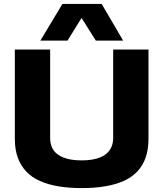

<svg xmlns="http://www.w3.org/2000/svg" viewBox="-20 -954 837 984"><path d="M56 -243V-700H237V-248Q237 -221 245 -201.5Q253 -182 268 -169Q283 -156 303.5 -147.5Q324 -139 348 -135.5Q372 -132 399 -132Q428 -132 452 -136Q476 -140 496 -148.5Q516 -157 530 -170.5Q544 -184 552 -203Q560 -222 560 -248V-700H741V-243Q741 -188 726.5 -146.5Q712 -105 683.5 -75Q655 -45 613.5 -26.5Q572 -8 518 1Q464 10 398 10Q334 10 280 1Q226 -8 184.5 -26.5Q143 -45 114.5 -75Q86 -105 71 -146.5Q56 -188 56 -243ZM187 -746 300 -934H501L611 -746H471L398 -862L326 -746Z"/></svg>

Font: Georama SemiExpanded
Style: Bold
Weight: 700
Width: 6
Designer: Jean-Baptiste Levee
Foundry: Production Type
Version: Version 1.001